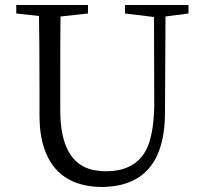

<svg xmlns="http://www.w3.org/2000/svg" viewBox="-20 -732 813 768"><path d="M734 -678V-712H480V-678L596 -664L597 -311C596 -244 588 -191 573 -151C546 -82 489 -47 404 -47C386 -47 369 -49 353 -52C265 -71 221 -151 221 -292V-382C221 -509 221 -603 222 -666L332 -678V-712H45V-678L136 -668C137 -605 138 -510 138 -382V-269C138 -220 144 -176 157 -138C192 -35 270 16 392 16C419 15 445 12 469 6C583 -24 640 -120 640 -283L642 -666Z"/></svg>

Font: Noto Serif Tangut
Style: Regular
Weight: 400
Designer: YANG Xicheng
Foundry: Liu Zhao Studio
Version: Version 2.169